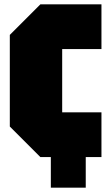

<svg xmlns="http://www.w3.org/2000/svg" viewBox="-20 -720 505 880"><path d="M25 -140V-560L165 -700H445V-495H265V-205H445V0H373V140H213V0H165Z"/></svg>

Font: Tektur Condensed Black
Style: Regular
Weight: 900
Width: 3
Designer: Adam Jagosz
Foundry: Adam Jagosz
Version: Version 1.005;gftools[0.9.30]